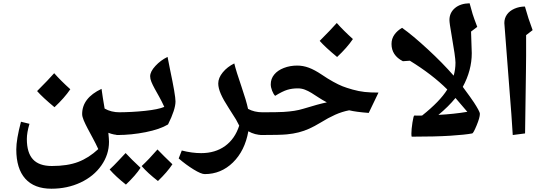

<svg xmlns="http://www.w3.org/2000/svg" viewBox="-20 -820 3363 1180"><path d="M714.8 9.8Q680.2 9.8 646 -3.9Q649.9 36.6 649.9 51.8Q649.9 129.9 603 196.8Q556.2 263.7 474.9 301.8Q393.6 339.8 295.9 339.8Q190.4 339.8 135.3 278.1Q80.1 216.3 80.1 98.1Q80.1 37.1 108.9 -71.8L161.1 -59.1Q145 -4.9 145 34.2Q145 118.7 182.6 159.4Q220.2 200.2 298.8 200.2Q395 200.2 460.4 175.3Q525.9 150.4 584 96.2Q568.4 62 550.8 29.8Q533.2 -2.4 518.6 -30.3Q503.9 -58.1 494.4 -80.8Q484.9 -103.5 484.9 -119.1Q484.9 -217.8 604 -273.9Q610.8 -223.1 623 -152.8Q663.1 -129.9 714.8 -129.9Q725.1 -129.9 725.1 -120.1V0Q725.1 9.8 714.8 9.8ZM412.1 -271.5Q376.5 -218.8 314.9 -161.1Q241.7 -221.7 208 -260.3Q278.8 -331.1 313 -370.1Q353.5 -324.2 412.1 -271.5Z M699.7 9.8Q689.9 9.8 689.9 0V-120.1Q689.9 -129.9 699.7 -129.9Q789.1 -129.9 871.3 -138.7Q953.6 -147.5 989.7 -163.1Q974.1 -197.3 958.5 -225.1Q942.9 -252.9 930.4 -275.6Q918 -298.3 910.4 -316.9Q902.8 -335.4 902.8 -351.1Q902.8 -379.9 935.1 -414.8Q967.3 -449.7 1009.8 -470.2L1024.9 -393.6Q1058.6 -234.4 1058.6 -196.8Q1058.6 -147 1012.7 -55.2Q963.4 -25.4 875.5 -7.8Q787.6 9.8 699.7 9.8ZM843.8 211.4Q814 257.3 753.9 314.5Q690.9 264.6 653.8 221.7Q680.2 197.3 706.1 169.4Q731.9 141.6 752 120.6Q786.6 158.2 843.8 211.4ZM1039.6 189.5Q1007.8 237.8 950.7 292.5Q887.2 243.2 850.6 200.7Q895.5 158.7 947.8 98.6Q985.4 137.7 1039.6 189.5Z M1593.3 9.8Q1546.9 9.8 1506.3 -13.2Q1484.9 106.9 1411.6 178.5Q1338.4 250 1238.3 250Q1216.3 250 1169.9 221.4Q1123.5 192.9 1078.1 153.8L1097.2 105Q1160.2 121.1 1216.3 121.1Q1302.7 121.1 1363.3 77.4Q1423.8 33.7 1450.2 -47.9Q1439.9 -69.3 1430.7 -85Q1421.4 -100.6 1386.2 -155.3Q1353 -206.1 1337.2 -242.4Q1321.3 -278.8 1321.3 -307.1Q1321.3 -341.3 1349.1 -375.2Q1377 -409.2 1419.9 -430.2Q1431.2 -382.8 1463.9 -288.1Q1494.1 -200.2 1504.4 -150.9Q1543 -129.9 1593.3 -129.9Q1603 -129.9 1603 -120.1V0Q1603 9.8 1593.3 9.8Z M1583 9.8Q1573.2 9.8 1573.2 0V-120.1Q1573.2 -129.9 1583 -129.9Q1687.5 -129.9 1722.9 -132.1Q1758.3 -134.3 1788.3 -138.9Q1818.4 -143.6 1845.2 -151.9Q1938.5 -180.7 1988.8 -190.9Q1960 -206.1 1937.3 -221.2Q1914.6 -236.3 1894.3 -248.8Q1874 -261.2 1853.8 -269Q1833.5 -276.9 1810.1 -276.9Q1775.4 -276.9 1746.1 -268.1Q1716.8 -259.3 1670.9 -231Q1660.6 -241.2 1652.3 -262.5Q1644 -283.7 1644 -301.8Q1644 -335.9 1665.3 -361.8Q1686.5 -387.7 1724.4 -402.3Q1762.2 -417 1806.2 -417Q1842.8 -417 1878.2 -403.8Q1913.6 -390.6 1956.5 -361.8Q1994.6 -335.9 2027.3 -317.9Q2060.1 -299.8 2084.5 -290Q2108.9 -280.3 2147.2 -269.5Q2185.5 -258.8 2220.7 -254.9Q2255.9 -251 2306.2 -251L2246.1 -126Q2168.5 -131.8 2126 -142.1Q2082.5 -133.8 2040.3 -115Q1998 -96.2 1949.2 -65.9Q1912.1 -43.5 1880.6 -29.3Q1849.1 -15.1 1815.9 -6.6Q1782.7 2 1742.4 5.9Q1702.1 9.8 1583 9.8ZM2148.9 -580.1Q2113.3 -527.3 2051.8 -469.7Q1978.5 -530.3 1944.8 -568.8Q2015.6 -639.6 2049.8 -678.7Q2090.3 -632.8 2148.9 -580.1Z M2511.2 20Q2508.3 20 2508.3 2Q2508.3 -24.9 2514.9 -67.4Q2521.5 -109.9 2526.4 -109.9L2557.6 -109.4L2574.2 -109.9Q2683.6 -196.8 2729 -270Q2637.2 -361.8 2499 -446.8L2456.1 -443.8Q2386.2 -479.5 2386.2 -549.8Q2386.2 -582 2404.1 -607.2Q2421.9 -632.3 2451.2 -648.9Q2517.1 -602.1 2608.9 -517.3Q2700.7 -432.6 2768.1 -355Q2779.3 -393.1 2779.3 -435.1Q2779.3 -467.8 2754.9 -606.9Q2742.2 -678.2 2742.2 -696.8Q2742.2 -741.7 2775.9 -770.3Q2809.6 -798.8 2866.2 -799.8Q2877 -758.3 2884.8 -733.4Q2892.6 -708.5 2913.1 -654.8L2875 -626L2879.4 -493.2Q2879.4 -387.7 2824.2 -286.1Q2877 -214.8 2892.8 -190.4Q2908.7 -166 2918.9 -147.2Q2929.2 -128.4 2929.2 -120.1Q2929.2 -97.2 2909.2 -49.1Q2889.2 -1 2882.3 0Q2839.4 8.3 2746.8 14.2Q2654.3 20 2511.2 20ZM2852.1 -132.8 2779.3 -217.8Q2735.8 -164.6 2674.3 -113.8Q2771 -119.1 2852.1 -132.8Z M3213.4 -604V-478L3212.4 -381.8L3207 0L3131.3 9.8Q3124.5 -106 3110.4 -277.8L3079.6 -678.2Q3079.6 -708 3095.7 -730.7Q3111.8 -753.4 3141.8 -766.6Q3171.9 -779.8 3206.1 -779.8Q3226.6 -705.6 3253.4 -634.8Z"/></svg>

Font: Droid Arabic Naskh
Style: Bold
Weight: 700
Designer: Pascal Zoghbi
Foundry: Ascender Corporation
Version: Version 1.00